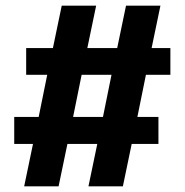

<svg xmlns="http://www.w3.org/2000/svg" viewBox="-20 -655 649 675"><path d="M579 -392H493L463 -244H537V-149H443L412 0H291L322 -149H217L186 0H65L96 -149H30V-244H116L146 -392H72V-486H166L197 -635H318L287 -486H392L423 -635H544L513 -486H579ZM342 -244 372 -392H267L237 -244Z"/></svg>

Font: Teko SemiBold
Style: Regular
Weight: 600
Designer: Manushi Parikh, Jonny Pinhorn
Foundry: Indian Type Foundry
Version: Version 1.106;PS 1.0;hotconv 1.0.78;makeotf.lib2.5.61930; tt